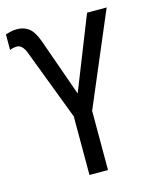

<svg xmlns="http://www.w3.org/2000/svg" viewBox="-118 -797 693 871"><g transform="rotate(-15 228.5 -362.0)"><path d="M-8 -714V-641Q8 -648 26 -648Q52 -648 68 -604L193 -275V0H280V-278L465 -714H373L237 -371L143 -637Q125 -688 102 -706Q79 -724 46 -724Q28 -724 14.5 -720.5Q1 -717 -8 -714Z"/></g></svg>

Font: Noto Sans Display SemiCondensed
Style: Regular
Weight: 400
Width: 4
Designer: Monotype Design team
Foundry: Monotype Imaging Inc.
Version: 1.000